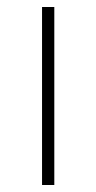

<svg xmlns="http://www.w3.org/2000/svg" viewBox="-20 -528 275 548"><path d="M100 0V-508H135V0Z"/></svg>

Font: IBM Plex Sans Thai ExtLt
Style: Regular
Weight: 200
Designer: Mike Abbink, Paul van der Laan, Pieter van Rosmalen, Ben Mitchell, Mark Frömberg
Foundry: Bold Monday
Version: Version 1.2